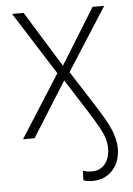

<svg xmlns="http://www.w3.org/2000/svg" viewBox="-54 -587 576 833"><g transform="rotate(-5 234.5 -170.0)"><path d="M315.4 206.5Q291 206.5 275.4 199.7L277.3 159.2Q296.9 165 317.4 165Q352.1 165 373.3 139.2Q394.5 113.3 394.5 70.3Q394.5 49.8 388.2 28.6Q381.8 7.3 366 -21.7Q350.1 -50.8 322.3 -94.2L230.5 -238.8L80.6 0H30.3L203.6 -272.5L30.3 -545.9H80.6L230.5 -302.7L380.9 -545.9H431.6L256.8 -272.5L357.4 -115.2Q401.9 -46.4 419.2 -4.4Q436.5 37.6 436.5 75.2Q436.5 133.3 402.8 169.9Q369.1 206.5 315.4 206.5Z"/></g></svg>

Font: Inter Extra Light
Style: Regular
Weight: 200
Designer: Rasmus Andersson
Foundry: rsms
Version: Version 4.000;git-3c8e0fc